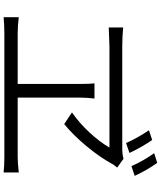

<svg xmlns="http://www.w3.org/2000/svg" viewBox="64 -951 872 1040"><g transform="rotate(90 500.0 -431.0)"><path d="M932.6 -724.6 879.9 -707Q851.6 -771.5 809.6 -830.1L862.3 -846.7Q902.3 -790 932.6 -724.6ZM808.6 -696.3 754.9 -677.7Q725.6 -743.2 685.5 -801.8L738.3 -819.3Q777.3 -762.7 808.6 -696.3ZM779.3 -587.9H233.4L128.9 -584V-662.1Q180.7 -657.2 230.5 -657.2H784.2Q816.4 -657.2 839.8 -664.1L887.7 -629.9Q871.1 -610.4 865.2 -597.7Q831.1 -535.2 772 -463.9Q712.9 -392.6 652.3 -342.8L588.9 -384.8Q645.5 -423.8 697.3 -479.5Q749 -535.2 779.3 -587.9ZM508.8 -90.8H831.1Q861.3 -90.8 914.1 -96.7V-14.6Q877.9 -18.6 831.1 -18.6H162.1Q115.2 -18.6 73.2 -14.6V-96.7Q119.1 -90.8 162.1 -90.8H434.6V-433.6Q434.6 -480.5 431.6 -506.8H513.7Q508.8 -462.9 508.8 -433.6Z"/></g></svg>

Font: GenEi Gothic M SemiLight
Style: Regular
Weight: 350
Designer: o_tamon (Modified); [Source Han Sans]
Ryoko NISHIZUKA  (kana & ideographs); Paul D. Hunt (Latin, Greek & Cyrillic); Wenl
Version: Version 1.1a;Original Version 1.004